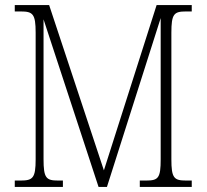

<svg xmlns="http://www.w3.org/2000/svg" viewBox="-20 -734 812 754"><path d="M38 0H227V-25H208C161 -25 151 -35 151 -109V-658L367 0H400L611 -663V-109C611 -35 602 -25 554 -25H529V0H733V-25H711C663 -25 653 -35 653 -109V-605C653 -679 663 -689 710 -689H733V-714H595L388 -65L173 -714H38V-689H62C109 -689 120 -679 120 -606V-108C120 -35 109 -25 61 -25H38Z"/></svg>

Font: Noto Serif Hebrew Condensed ExtraLight
Style: Regular
Weight: 200
Width: 3
Designer: Monotype Design Team
Foundry: Monotype Imaging Inc.
Version: Version 2.004